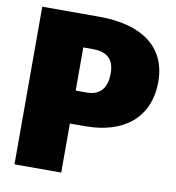

<svg xmlns="http://www.w3.org/2000/svg" viewBox="-83 -827 827 902"><g transform="rotate(10 330.0 -376.0)"><path d="M318 -752H46V0H269V-234H342C521 -234 644 -323 644 -499C644 -667 519 -752 318 -752ZM321 -391H269V-597H314C388 -597 417 -561 417 -499C417 -426 383 -391 321 -391Z"/></g></svg>

Font: Glow Sans SC Normal Heavy
Style: Regular
Weight: 900
Designer: Ryoko NISHIZUKA (kana, bopomofo & ideographs); Paul D. Hunt (Latin, Greek & Cyrillic); Sandoll Communications, Soo-young
Version: Version 0.93